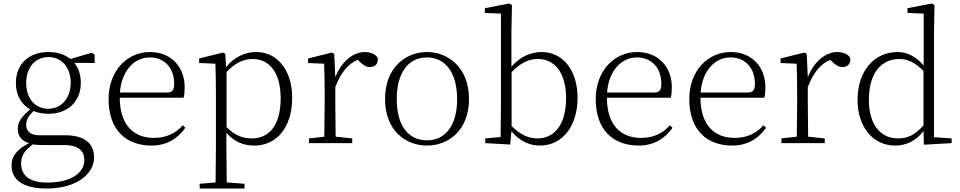

<svg xmlns="http://www.w3.org/2000/svg" viewBox="-20 -820 5498 1100"><path d="M256 -197C180 -197 130 -257 130 -345C130 -433 181 -493 258 -493C333 -493 385 -434 385 -346C385 -258 333 -197 256 -197ZM257 -168C367 -168 443 -237 443 -345C443 -392 430 -431 405 -460L522 -459V-507L506 -518L383 -482C352 -508 308 -522 257 -522C146 -522 71 -453 71 -345C71 -276 101 -223 153 -193C103 -152 82 -121 82 -82C82 -41 103 -13 147 0C81 33 46 72 46 128C46 206 106 260 246 260C425 260 519 172 519 83C519 0 463 -45 354 -45H207C152 -45 130 -70 130 -105C130 -134 143 -155 172 -184C196 -174 225 -168 257 -168ZM168 7C184 10 202 11 220 11H346C435 11 463 49 463 97C463 169 390 226 250 226C154 226 101 189 101 117C101 71 121 42 168 7Z M848 14C934 14 998 -25 1042 -88L1027 -102C984 -54 931 -30 861 -30C748 -30 667 -101 666 -260H1032C1036 -275 1038 -296 1038 -320C1038 -435 962 -522 839 -522C710 -522 602 -416 602 -252C602 -73 705 14 848 14ZM667 -290C676 -413 748 -491 838 -491C927 -491 978 -425 978 -341C978 -306 969 -290 937 -290Z M1437 14C1565 14 1654 -91 1654 -259C1654 -418 1569 -522 1448 -522C1389 -522 1326 -497 1275 -436L1271 -511L1258 -519L1121 -485V-459L1214 -455C1216 -405 1217 -347 1217 -278V32L1215 225L1124 233V260H1381V233L1279 225L1277 32V-59C1326 -2 1384 14 1437 14ZM1278 -408C1333 -465 1380 -482 1428 -482C1522 -482 1588 -406 1588 -257C1588 -92 1513 -27 1424 -27C1371 -27 1326 -43 1278 -92Z M1837 0H1998V-27L1903 -37L1901 -226V-321C1933 -404 1974 -454 2029 -477L2039 -468C2061 -447 2077 -436 2099 -436C2131 -436 2145 -454 2145 -486C2136 -507 2106 -522 2070 -522C2001 -522 1934 -464 1901 -377L1895 -511L1882 -519L1745 -485V-459L1837 -455C1839 -405 1840 -350 1840 -281V-226L1838 -37L1750 -27V0Z M2426 14C2548 14 2667 -72 2667 -253C2667 -433 2547 -522 2426 -522C2305 -522 2186 -433 2186 -253C2186 -72 2304 14 2426 14ZM2426 -16C2319 -16 2253 -101 2253 -252C2253 -403 2319 -491 2426 -491C2532 -491 2599 -403 2599 -252C2599 -101 2532 -16 2426 -16Z M3073 14C3202 14 3289 -97 3289 -260C3289 -418 3204 -522 3083 -522C3025 -522 2962 -498 2910 -438V-637L2913 -791L2897 -800L2758 -773V-746L2850 -742V-226C2850 -172 2849 -90 2848 -35L2760 -27V0L2903 8L2910 -68C2959 -8 3019 14 3073 14ZM2911 -407C2968 -466 3016 -482 3062 -482C3156 -482 3223 -406 3223 -258C3223 -94 3147 -27 3060 -27C3008 -27 2961 -48 2911 -98Z M3639 14C3725 14 3789 -25 3833 -88L3818 -102C3775 -54 3722 -30 3652 -30C3539 -30 3458 -101 3457 -260H3823C3827 -275 3829 -296 3829 -320C3829 -435 3753 -522 3630 -522C3501 -522 3393 -416 3393 -252C3393 -73 3496 14 3639 14ZM3458 -290C3467 -413 3539 -491 3629 -491C3718 -491 3769 -425 3769 -341C3769 -306 3760 -290 3728 -290Z M4175 14C4261 14 4325 -25 4369 -88L4354 -102C4311 -54 4258 -30 4188 -30C4075 -30 3994 -101 3993 -260H4359C4363 -275 4365 -296 4365 -320C4365 -435 4289 -522 4166 -522C4037 -522 3929 -416 3929 -252C3929 -73 4032 14 4175 14ZM3994 -290C4003 -413 4075 -491 4165 -491C4254 -491 4305 -425 4305 -341C4305 -306 4296 -290 4264 -290Z M4544 0H4705V-27L4610 -37L4608 -226V-321C4640 -404 4681 -454 4736 -477L4746 -468C4768 -447 4784 -436 4806 -436C4838 -436 4852 -454 4852 -486C4843 -507 4813 -522 4777 -522C4708 -522 4641 -464 4608 -377L4602 -511L4589 -519L4452 -485V-459L4544 -455C4546 -405 4547 -350 4547 -281V-226L4545 -37L4457 -27V0Z M5273 9 5432 0V-27L5331 -34V-641L5334 -791L5319 -800L5179 -773V-746L5272 -742V-445C5225 -500 5172 -522 5122 -522C4992 -522 4893 -417 4893 -247C4893 -94 4981 14 5108 14C5171 14 5227 -12 5271 -69ZM5271 -102C5224 -48 5181 -27 5125 -27C5030 -27 4958 -99 4958 -248C4958 -411 5037 -482 5132 -482C5182 -482 5224 -461 5271 -413Z"/></svg>

Font: Noto Serif CJK HK ExtraLight
Style: Regular
Weight: 200
Designer: Ryoko NISHIZUKA 西塚涼子 (kana & ideographs); Frank Grießhammer (Latin, Greek & Cyrillic); Wenlong ZHANG 张文龙 (bopomofo); San
Foundry: Adobe
Version: Version 2.001;hotconv 1.1.0;makeotfexe 2.6.0